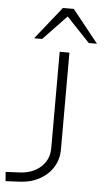

<svg xmlns="http://www.w3.org/2000/svg" viewBox="-62 -978 553 1022"><g transform="rotate(5 214.5 -466.5)"><path d="M8 6 4 -43 85 -47Q128 -50 161.5 -68Q195 -86 215 -117Q235 -148 235 -190V-705H287V-188Q287 -135 261 -93Q235 -51 189.5 -26Q144 -1 88 2ZM93 -765 232 -939H290L429 -765H385L261 -896L136 -765Z"/></g></svg>

Font: Nunito Sans 7pt SemiExpanded ExtraLight
Style: Regular
Weight: 250
Width: 6
Designer: Vernon Adams
Foundry: Vernon Adams
Version: Version 3.101;gftools[0.9.27]